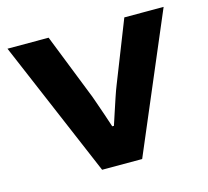

<svg xmlns="http://www.w3.org/2000/svg" viewBox="-82 -622 776 716"><g transform="rotate(-15 305.5 -263.5)"><path d="M228 0 3.9 -527.4H162.7L256 -291.1Q262.7 -275.5 271.4 -249.7Q280.1 -224 289.9 -196.3Q299.7 -168.6 306.4 -146.8H312.9Q319.7 -167.6 328.7 -194.9Q337.7 -222.2 346.4 -248.3Q355.2 -274.5 362 -291.3L455 -527.4H606.7L382.6 0Z"/></g></svg>

Font: Archivo SemiBold SemiExpanded
Style: Regular
Weight: 600
Width: 6
Version: Version 2.001